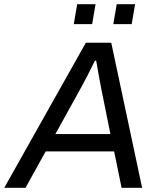

<svg xmlns="http://www.w3.org/2000/svg" viewBox="-51 -888 752 908"><path d="M297.9 -773.9 314 -868.2H400.9L384.8 -773.9ZM484.9 -773.9 501 -868.2H587.9L571.8 -773.9ZM-30.8 0 355 -686H475.1L621.1 0H523.9L488.8 -171.9H165L69.8 0ZM210.9 -253.9H471.2L428.2 -466.8Q426.3 -477.1 416.5 -528.8Q406.7 -580.6 403.8 -601.1H397.9Q357.9 -519 328.1 -465.8Z"/></svg>

Font: Archivo
Style: Italic
Weight: 400
Italic angle: -10°
Designer: Hector Gatti
Foundry: Omnibus-Type
Version: Version 2.001